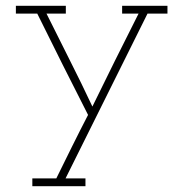

<svg xmlns="http://www.w3.org/2000/svg" viewBox="-20 -395 635 665"><path d="M276 250H92V223H175Q202 168 229.5 112.5Q257 57 285 3Q240 -85 196.5 -172Q153 -259 109 -348H35V-375H208V-348H141Q181 -267 221.5 -187Q262 -107 300 -26Q338 -104 378.5 -185.5Q419 -267 460 -348H403V-375H560V-348H491Q419 -204 349 -62.5Q279 79 207 223H276Z"/></svg>

Font: Josefin Slab Light
Style: Regular
Weight: 300
Designer: Santiago Orozco
Foundry: Typemade
Version: Version 2.000